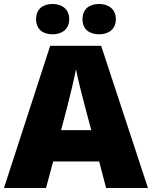

<svg xmlns="http://www.w3.org/2000/svg" viewBox="-20 -948 766 968"><path d="M162 -851C162 -799 198 -775 245 -775C290 -775 329 -799 329 -851C329 -904 290 -928 245 -928C198 -928 162 -904 162 -851ZM396 -851C396 -799 432 -775 480 -775C525 -775 564 -799 564 -851C564 -904 525 -928 480 -928C432 -928 396 -904 396 -851ZM515 0H726L490 -717H233L0 0H212L248 -134H480ZM409 -409 440 -292H288L319 -409C331 -456 354 -550 363 -599C372 -550 399 -447 409 -409Z"/></svg>

Font: Noto Sans Sinhala UI Black
Style: Regular
Weight: 900
Designer: Jelle Bosma - Monotype Design Team
Foundry: Monotype Imaging Inc.
Version: Version 2.006